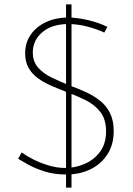

<svg xmlns="http://www.w3.org/2000/svg" viewBox="-20 -790 607 878"><path d="M282 68V-377V-389V-770H307V-387V-372V68ZM457 -641Q428 -655 383 -667.5Q338 -680 292 -680Q218 -680 174 -643Q130 -606 130 -550Q130 -508 154.5 -480.5Q179 -453 219 -434Q259 -415 304 -397Q340 -384 374.5 -368Q409 -352 437.5 -329.5Q466 -307 483 -273Q500 -239 500 -190Q500 -130 472 -85.5Q444 -41 395 -16.5Q346 8 283 8Q228 8 184 -6Q140 -20 109.5 -37Q79 -54 63 -64L79 -93Q101 -77 132.5 -61Q164 -45 202 -33.5Q240 -22 278 -22Q324 -22 367 -40.5Q410 -59 437.5 -96Q465 -133 465 -189Q465 -245 438.5 -278.5Q412 -312 370.5 -332.5Q329 -353 283 -370Q249 -383 215.5 -397.5Q182 -412 154.5 -431.5Q127 -451 111 -479Q95 -507 95 -546Q95 -595 120.5 -631.5Q146 -668 189.5 -688.5Q233 -709 288 -710Q332 -710 383 -698Q434 -686 471 -667Z"/></svg>

Font: Josefin Sans Thin ExtraLight
Style: Regular
Weight: 250
Version: Version 2.001